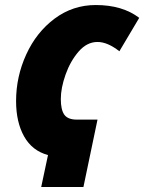

<svg xmlns="http://www.w3.org/2000/svg" viewBox="-20 -744 574 764"><path d="M171 -127Q108 -144 76 -201Q44 -258 44 -342Q44 -439 84.5 -527.5Q125 -616 197.5 -670Q270 -724 361 -724Q467 -724 534 -673L455 -540Q408 -577 368 -577Q326 -577 293 -539Q260 -501 241 -447.5Q222 -394 222 -350Q222 -307 236 -287.5Q250 -268 286 -268H368L312 0H144Z"/></svg>

Font: Noto Sans UI CondBlack
Style: Italic
Weight: 900
Width: 3
Italic angle: -12°
Designer: Monotype Design Team
Foundry: Monotype Imaging Inc.
Version: Version 1.001